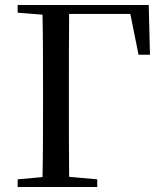

<svg xmlns="http://www.w3.org/2000/svg" viewBox="-20 -752 660 772"><path d="M51 -701 151 -693C153 -593 153 -493 153 -392V-335C153 -238 153 -138 151 -40L51 -31V0H371V-31L258 -41C257 -140 257 -239 257 -335V-392C257 -494 257 -596 258 -696H504L537 -532H583L578 -732H51Z"/></svg>

Font: Noto Serif CJK SC Medium
Style: Regular
Weight: 500
Designer: Ryoko NISHIZUKA 西塚涼子 (kana & ideographs); Frank Grießhammer (Latin, Greek & Cyrillic); Wenlong ZHANG 张文龙 (bopomofo); San
Foundry: Adobe
Version: Version 2.001;hotconv 1.1.0;makeotfexe 2.6.0